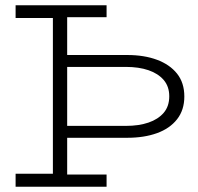

<svg xmlns="http://www.w3.org/2000/svg" viewBox="-20 -706 750 726"><path d="M207 -185V-230H456Q505 -230 541.5 -242.5Q578 -255 599 -279.5Q620 -304 620 -342Q620 -379 599 -403.5Q578 -428 541.5 -440.5Q505 -453 456 -453H207V-498H461Q525 -498 573.5 -480Q622 -462 649.5 -427.5Q677 -393 677 -341Q677 -290 649.5 -255Q622 -220 573.5 -202.5Q525 -185 461 -185ZM39 0V-49H212L221 -46H383V0ZM180 -28V-661H234V-28ZM39 -638V-686H383V-641H220L208 -638Z"/></svg>

Font: BioRhyme ExtraBold Light
Style: Regular
Weight: 300
Version: Version 1.600;gftools[0.9.33]